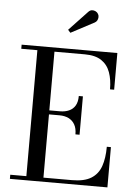

<svg xmlns="http://www.w3.org/2000/svg" viewBox="-63 -1022 752 1069"><g transform="rotate(5 313.0 -487.5)"><path d="M33.5 0V-23H123.5V-727H33.5V-750H568.5V-545H545.5Q545.5 -598.5 530.8 -639.8Q516 -681 481.8 -704Q447.5 -727 389 -727H219V-23H378.5Q447 -23 485.5 -47Q524 -71 539.8 -116.2Q555.5 -161.5 555.5 -225H578.5V0ZM375.5 -278.5Q375.5 -312 363.2 -333.5Q351 -355 329 -365.8Q307 -376.5 278.5 -376.5H198V-399H278.5Q307 -399 329 -408.8Q351 -418.5 363.2 -439Q375.5 -459.5 375.5 -493H398.5V-278.5ZM298 -839.5 284 -855 386 -963Q396 -974 407 -975Q418 -976 427.8 -971Q437.5 -966 442 -957.5Q447 -949.5 446.5 -939.5Q446 -929.5 441.5 -921.2Q437 -913 428.5 -908.5Z"/></g></svg>

Font: BodoniModa 10 Custom
Style: Regular
Weight: 400
Designer: Owen Earl
Foundry: indestructible type
Version: Version 2.005